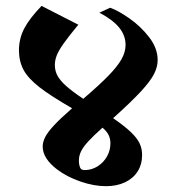

<svg xmlns="http://www.w3.org/2000/svg" viewBox="-20 -620 609 663"><path d="M470.7 -85Q470.7 -52.2 455.1 -27.8Q439.5 -3.4 411.1 9.8Q382.8 22.9 346.2 22.9Q304.2 22.9 257.6 6.8Q210.9 -9.3 176.8 -35.2Q127.4 -73.2 127.4 -113.8Q127.4 -129.9 136.2 -147Q145 -164.1 167 -187.7Q189 -211.4 229 -246.1Q154.3 -289.1 115.7 -319.3Q77.1 -349.6 61.5 -378.4Q45.9 -407.2 45.4 -445.3Q45.4 -486.8 63.7 -521.7Q82 -556.6 123.5 -599.6L250.5 -534.7Q216.8 -494.1 199.5 -469.5Q182.1 -444.8 175.8 -428.2Q169.4 -411.6 169.4 -395.5Q169.4 -375.5 178.5 -358.6Q187.5 -341.8 208.5 -323Q229.5 -304.2 267.6 -278.8Q322.8 -326.2 354 -358.2Q385.3 -390.1 399.4 -415.3Q413.6 -440.4 413.6 -464.8Q413.6 -497.6 391.4 -524.9Q369.1 -552.2 323.2 -576.2L360.4 -593.3Q387.2 -584 426.3 -556.9Q465.3 -529.8 494.9 -491.7Q524.4 -453.6 524.4 -412.6Q524.4 -388.7 511.7 -364Q499 -339.4 466.1 -303.7Q433.1 -268.1 370.6 -211.9Q410.2 -184.6 431.6 -164.1Q453.1 -143.6 461.9 -125.2Q470.7 -106.9 470.7 -85ZM361.3 -125.5Q361.3 -140.1 355.5 -152.8Q349.6 -165.5 334 -179.2Q301.3 -149.9 284.2 -131.1Q267.1 -112.3 259.8 -97.2Q252.4 -82 252.4 -65.4Q252.4 -55.2 254.6 -47.1Q256.8 -39.1 259.8 -36.6Q263.7 -32.7 273.9 -32.7Q297.4 -33.2 317.4 -45.9Q337.4 -58.6 349.4 -79.6Q361.3 -100.6 361.3 -125.5Z"/></svg>

Font: Vesper Libre Heavy
Style: Regular
Weight: 900
Designer: Robert Keller & Kimya Gandhi
Foundry: Mota Italic
Version: Version 1.058